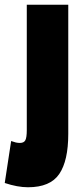

<svg xmlns="http://www.w3.org/2000/svg" viewBox="-94 -570 327 810"><path d="M194 -5Q194 108 156 164Q118 220 24 220Q-20 220 -74 202L-47 25Q-36 29 -27.5 31Q-19 33 -10 33Q7 33 13 21.5Q19 10 19 -21V-550H194Z"/></svg>

Font: Georama ExtraCondensed Black
Style: Regular
Weight: 900
Width: 2
Designer: Jean-Baptiste Levee
Foundry: Production Type
Version: Version 1.000